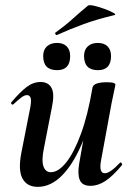

<svg xmlns="http://www.w3.org/2000/svg" viewBox="-20 -714 516 747"><path d="M127 13Q85 13 67.5 -19.5Q50 -52 63 -119L98 -297Q103 -326 98.5 -335Q94 -344 85 -344Q75 -344 62 -334Q49 -324 33 -309Q29 -305 25 -309Q21 -313 25 -317Q57 -355 83 -375Q109 -395 138 -395Q168 -395 180.5 -372Q193 -349 182 -297L151 -138Q141 -90 149 -67Q157 -44 178 -44Q207 -44 237.5 -82Q268 -120 295 -193.5Q322 -267 340 -374L358 -373Q339 -255 304 -168Q269 -81 224 -34Q179 13 127 13ZM332 9Q300 9 290.5 -13.5Q281 -36 288 -77L340 -374Q345 -394 396 -394Q416 -394 422.5 -391Q429 -388 429 -386Q429 -382 424 -360Q419 -338 414 -312L373 -89Q364 -40 388 -40Q398 -40 412.5 -50Q427 -60 446 -80Q449 -84 453 -79.5Q457 -75 454 -71Q418 -28 389.5 -9.5Q361 9 332 9ZM361 -441Q307 -441 307 -496Q307 -520.2 321.5 -533.6Q336 -547 360.5 -547Q385 -547 398.5 -533.6Q412 -520.2 412 -496Q412 -441 361 -441ZM202 -441Q148 -441 148 -496Q148 -520.2 162.5 -533.6Q177.1 -547 202 -547Q226 -547 239.5 -533.6Q253 -520.2 253 -496Q253 -441 202 -441ZM202 -578Q198 -576 195.5 -581.5Q193 -587 197 -588Q233 -614 263 -641Q293 -668 322 -692Q327 -696 346.5 -691.5Q366 -687 387.5 -679Q409 -671 421.5 -664Q434 -657 424 -655Q357 -639 305 -620Q253 -601 202 -578Z"/></svg>

Font: Cormorant Light
Style: Italic
Weight: 300
Italic angle: -10°
Designer: Christian Thalmann (Catharsis Fonts)
Foundry: Catharsis Fonts
Version: Version 4.000